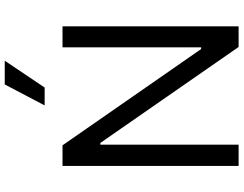

<svg xmlns="http://www.w3.org/2000/svg" viewBox="-126 -880 1006 793"><g transform="rotate(-90 376.5 -483.0)"><path d="M664.8 -727.3V0H579.5L183.2 -571H176.1V0H88.1V-727.3H173.3L571 -154.8H578.1V-727.3ZM338.1 -801.1 424.7 -965.9H522.7L411.9 -801.1Z"/></g></svg>

Font: InterMG
Style: Regular
Weight: 400
Designer: Rasmus Andersson
Foundry: rsms
Version: Version 3.019;December 26, 2023;FontCreator 15.0.0.2955 64-b